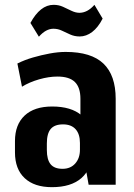

<svg xmlns="http://www.w3.org/2000/svg" viewBox="-20 -765 555 795"><path d="M313 -192V-356Q313 -403 290 -425.5Q267 -448 218 -448Q182 -448 142 -436.5Q102 -425 71 -406L52 -502Q82 -517 116.5 -527Q151 -537 186 -543.5Q221 -550 252 -550Q358 -550 408.5 -501.5Q459 -453 459 -356V0H347ZM195 10Q122 10 82 -27.5Q42 -65 42 -134V-181Q42 -249 82 -286.5Q122 -324 196 -324Q275 -324 317.5 -287.5Q360 -251 360 -182V-135Q360 -65 317 -27.5Q274 10 195 10ZM239 -66Q272 -66 291.5 -88Q311 -110 311 -145V-173Q311 -210 293 -230Q275 -250 241 -250Q206 -250 190 -231Q174 -212 174 -171V-144Q174 -104 189.5 -85Q205 -66 239 -66ZM106 -670Q126 -707 150 -726Q174 -745 202 -745Q223 -745 240.5 -737Q258 -729 275.5 -720.5Q293 -712 309 -712Q325 -712 340.5 -720Q356 -728 371 -745L405 -688Q386 -651 361.5 -632.5Q337 -614 310 -614Q289 -614 271 -622Q253 -630 236.5 -638Q220 -646 201 -646Q186 -646 171 -638Q156 -630 141 -613Z"/></svg>

Font: Pathway Extreme Condensed
Style: Bold
Weight: 700
Width: 3
Version: Version 1.001;gftools[0.9.26]